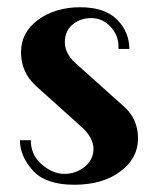

<svg xmlns="http://www.w3.org/2000/svg" viewBox="-20 -500 436 530"><path d="M322 -206Q361 -172 361 -117.5Q361 -63 312 -26.5Q263 10 184.5 10Q106 10 70.5 -29.5Q35 -69 35 -113H65Q65 -72 95.5 -46Q126 -20 157.5 -20Q189 -20 213.5 -39.5Q238 -59 238 -89Q238 -119 207 -148L80 -262Q38 -300 38 -355.5Q38 -411 85.5 -445.5Q133 -480 201 -480Q269 -480 303 -446Q337 -412 337 -365H307V-372Q307 -403 285 -426.5Q263 -450 232 -450Q201 -450 180 -432Q159 -414 159 -383.5Q159 -353 187 -327Z"/></svg>

Font: Trochut
Style: Bold
Weight: 700
Designer: Andreu Balius
Foundry: Andreu Balius
Version: Version 1.001